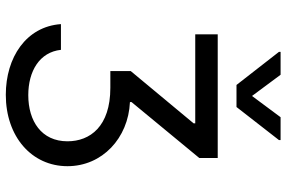

<svg xmlns="http://www.w3.org/2000/svg" viewBox="-184 -620 996 668"><g transform="rotate(90 314.0 -286.0)"><path d="M153.4 0H63.9C72.4 121.1 180 191.8 309.7 191.8C455.6 191.8 558.2 101.6 558.2 -22.7C558.2 -143.8 460.6 -234.4 335.2 -240.1V-245.7L529.8 -481.5V-545.5H99.4V-467.3H409.1V-461.6L227.3 -242.9V-171.9H285.5C420.1 -171.9 471.6 -101.2 471.6 -22.7C471.6 67.5 401.6 113.6 311.1 113.6C226.9 113.6 161.2 73.9 153.4 0ZM160.5 -758.5 275.6 -610.8H352.3L467.3 -758.5V-764.2H387.8L313.9 -664.8L240.1 -764.2H160.5Z"/></g></svg>

Font: Magic Ui Pro
Style: Regular
Weight: 400
Designer: Stefan Endress, Andreas Faust
Version: Version 1.000;FEAKit 1.0